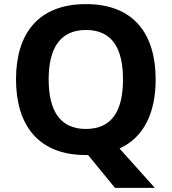

<svg xmlns="http://www.w3.org/2000/svg" viewBox="-20 -745 836 935"><path d="M738 -358C738 -580 631 -725 399 -725C165 -725 58 -580 58 -359C58 -137 165 10 398 10H409L540 170H734L562 -22C682 -76 738 -198 738 -358ZM217 -358C217 -508 271 -599 399 -599C527 -599 579 -508 579 -358C579 -208 527 -117 398 -117C271 -117 217 -208 217 -358Z"/></svg>

Font: Noto Sans Gunjala Gondi
Style: Bold
Weight: 700
Designer: Ek Type
Foundry: Ek Type
Version: Version 1.004